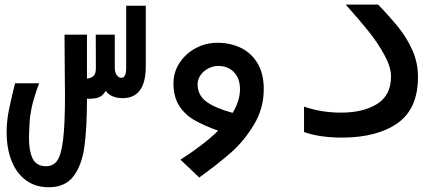

<svg xmlns="http://www.w3.org/2000/svg" viewBox="-20 -574 1840 808"><path d="M8 -17.5Q8 -61.5 15.8 -102.5Q23.5 -143.5 39.5 -208L43.5 -223.5H144.5Q121 -158.5 113.2 -121.2Q105.5 -84 104.5 -57.5Q102 -11.5 102 7.5Q102 60.5 117.2 93Q132.5 125.5 174.5 125.5Q204 125.5 220.8 102Q237.5 78.5 245.5 14Q253.5 -50.5 253.5 -174.5L252.5 -277.5Q251.5 -343.5 251.5 -428H346V-243Q366.5 -246 375.2 -256Q384 -266 383.5 -290.5L383 -428H463V-289Q463 -269 471.2 -257.8Q479.5 -246.5 490.5 -246.5Q511 -246.5 511 -289V-550H593.5V-295Q593.5 -161 496 -161Q473.5 -161 455 -168.2Q436.5 -175.5 425 -192Q414.5 -173.5 399.2 -166Q384 -158.5 357 -158.5H346Q346 -34.5 335.2 43.2Q324.5 121 289.5 167.5Q254.5 214 185 214Q129.5 214 89.5 184.8Q49.5 155.5 28.8 103.2Q8 51 8 -17.5Z M895 -394Q948.5 -394 992.8 -373Q1037 -352 1063.5 -308.2Q1090 -264.5 1090 -199.5Q1090 -118 1049 -49.8Q1008 18.5 953.5 66.8Q899 115 818.5 173L739.5 98Q841 32.5 898 -24Q837 -46 797.5 -68.8Q758 -91.5 734 -129Q710 -166.5 710 -223.5Q710 -270 735.5 -309.2Q761 -348.5 803.5 -371.2Q846 -394 895 -394ZM959 -99Q990 -150 990 -199Q990 -230 978 -252Q966 -274 945.5 -285.2Q925 -296.5 900 -296.5Q875.5 -296.5 855 -285.2Q834.5 -274 823 -256.2Q811.5 -238.5 811.5 -220Q811.5 -173 849.2 -145.8Q887 -118.5 959 -99Z M1259.5 -18.5V-125.5Q1331.5 -100 1415 -100Q1508.5 -100 1567 -136.5Q1625.5 -173 1625.5 -252Q1625.5 -292 1597.5 -343.2Q1569.5 -394.5 1529.8 -443.8Q1490 -493 1435 -554.5H1571.5Q1625 -498.5 1659 -456Q1693 -413.5 1716 -361.5Q1739 -309.5 1739 -250.5Q1739 -116 1652.8 -55.5Q1566.5 5 1418.5 5Q1324.5 5 1259.5 -18.5Z"/></svg>

Font: JuliaMono
Style: Bold
Weight: 700
Monospace: yes
Designer: cormullion
Foundry: corm
Version: Version 0.055; ttfautohint (v1.8.4)